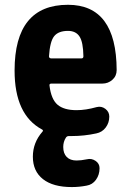

<svg xmlns="http://www.w3.org/2000/svg" viewBox="-20 -550 540 790"><path d="M314.5 -309.6Q323.2 -309.6 323.2 -318.4Q322.3 -377 307.1 -399.9Q292 -422.9 259.8 -422.9Q220.7 -422.9 203.1 -401.4Q185.5 -379.9 181.6 -318.4Q181.6 -310.5 190.4 -309.6ZM259.8 -530.3Q459 -530.3 460 -261.7Q460 -237.3 442.4 -221.7Q424.8 -206.1 401.4 -206.1H191.4Q182.6 -206.1 183.6 -198.2Q190.4 -141.6 216.8 -119.1Q243.2 -96.7 294.9 -96.7Q333 -96.7 377.9 -109.4Q397.5 -114.3 413.6 -102.1Q429.7 -89.8 429.7 -70.3Q429.7 -44.9 415 -25.4Q400.4 -5.9 376 -1Q326.2 9.8 275.4 9.8H263.7Q254.9 9.8 251 16.6Q240.2 33.2 240.2 54.7Q240.2 81.1 254.4 95.7Q268.6 110.4 294.9 110.4Q313.5 110.4 336.9 105.5Q356.4 100.6 373 111.8Q389.6 123 389.6 141.6V142.6Q389.6 168.9 375 189.5Q360.4 210 335.9 213.9Q305.7 219.7 275.4 219.7Q198.2 219.7 156.7 187Q115.2 154.3 115.2 94.7Q115.2 37.1 154.3 -7.8Q160.2 -13.7 152.3 -17.6Q40 -78.1 40 -259.8Q40 -530.3 259.8 -530.3Z"/></svg>

Font: Rounded Mgen+ 1m bold
Style: Bold
Weight: 700
Designer: [Source Han Sans]
Ryoko NISHIZUKA  (kana & ideographs); Paul D. Hunt (Latin, Greek & Cyrillic); Wenlong ZHANG  (bopomofo
Version: Version 1.059.20150602